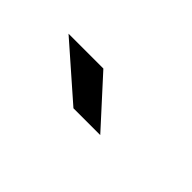

<svg xmlns="http://www.w3.org/2000/svg" viewBox="8 -1147 608 608"><g transform="rotate(45 312.0 -843.0)"><path d="M289 -765 111 -921H267L409 -765Z"/></g></svg>

Font: Undotted
Style: Bold
Weight: 700
Designer: Delve Withrington, Dave Bailey, Thomas Jockin
Foundry: Delve Fonts LLC
Version: Version 4.000